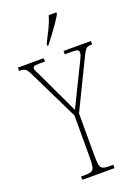

<svg xmlns="http://www.w3.org/2000/svg" viewBox="-180 -1003 778 1075"><g transform="rotate(-20 209.5 -465.5)"><path d="M116 0V-20H142Q167 -20 179 -26Q191 -32 194.5 -51Q198 -70 198 -108V-354L53 -651Q38 -682 27 -688Q16 -694 -6 -694H-8V-714H146V-694H115Q87 -694 80.5 -690Q74 -686 74 -678Q74 -671 80.5 -658Q87 -645 97 -625L151 -510Q167 -477 181.5 -445.5Q196 -414 211 -382Q219 -397 229.5 -419.5Q240 -442 256 -474L333 -631Q344 -653 346 -661.5Q348 -670 348 -677Q348 -685 341 -689.5Q334 -694 307 -694H264V-714H427V-694H425Q406 -694 395.5 -688Q385 -682 370 -652L226 -356V-108Q226 -70 229.5 -51Q233 -32 245 -26Q257 -20 282 -20H308V0ZM189 -784Q212 -828 228.5 -862.5Q245 -897 255 -931H300V-921Q291 -904 273 -877.5Q255 -851 234 -823Q213 -795 194 -771H189Z"/></g></svg>

Font: Noto Serif Georgian ExtraCondensed Thin
Style: Regular
Weight: 100
Width: 2
Designer: Monotype Design Team, Akaki Razmadze
Foundry: Google LLC
Version: Version 2.003; ttfautohint (v1.8.4.7-5d5b)